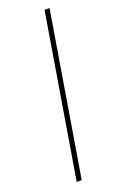

<svg xmlns="http://www.w3.org/2000/svg" viewBox="-144 -769 503 809"><g transform="rotate(-20 108.0 -364.0)"><path d="M194.3 -727.5 73.7 0H51.3L171.9 -727.5Z"/></g></svg>

Font: Inter Thin
Style: Italic
Weight: 250
Italic angle: -9.3988°
Designer: Rasmus Andersson
Foundry: rsms
Version: Version 4.001;git-66647c0bb